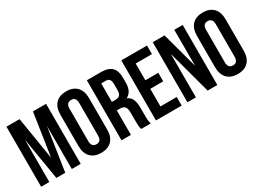

<svg xmlns="http://www.w3.org/2000/svg" viewBox="-37 -1320 2603 1939"><g transform="rotate(-30 1264.5 -350.0)"><path d="M39.1 0V-700.2H191.9L272.9 -203.1L348.1 -700.2H501V0H397V-502L320.8 0H216.8L134.8 -495.1V0Z M571.3 -168V-532.2Q571.3 -616.2 614.7 -662.1Q658.2 -708 738.8 -708Q819.3 -708 862.5 -662.1Q905.8 -616.2 905.8 -532.2V-168Q905.8 -84 862.5 -38.1Q819.3 7.8 738.8 7.8Q658.2 7.8 614.7 -38.1Q571.3 -84 571.3 -168ZM681.6 -161.1Q681.6 -91.8 738.8 -91.8Q795.4 -91.8 795.4 -161.1V-539.1Q795.4 -607.9 738.8 -607.9Q681.6 -607.9 681.6 -539.1Z M976.6 0V-700.2H1142.6Q1227.1 -700.2 1266.4 -660.6Q1305.7 -621.1 1305.7 -539.1V-483.9Q1305.7 -376 1233.4 -341.8Q1272.9 -325.2 1289.8 -288.1Q1306.6 -251 1306.6 -192.9V-85Q1306.6 -26.9 1318.4 0H1206.5Q1202.6 -12.2 1201.2 -18.3Q1199.7 -24.4 1198 -41.7Q1196.3 -59.1 1196.3 -85.9V-195.8Q1196.3 -244.1 1179.2 -264.6Q1162.1 -285.2 1124.5 -285.2H1086.4V0ZM1086.4 -384.8H1129.4Q1162.1 -384.8 1178.7 -401.6Q1195.3 -418.5 1195.3 -459V-527.8Q1195.3 -565.4 1182.1 -582.8Q1168.9 -600.1 1139.6 -600.1H1086.4Z M1378.4 0V-700.2H1678.2V-600.1H1488.3V-404.8H1639.2V-305.2H1488.3V-100.1H1678.2V0Z M1745.1 0V-700.2H1882.8L1996.1 -280.8V-700.2H2094.2V0H1981L1844.2 -506.8V0Z M2163.6 -168V-532.2Q2163.6 -616.2 2207 -662.1Q2250.5 -708 2331.1 -708Q2411.6 -708 2454.8 -662.1Q2498 -616.2 2498 -532.2V-168Q2498 -84 2454.8 -38.1Q2411.6 7.8 2331.1 7.8Q2250.5 7.8 2207 -38.1Q2163.6 -84 2163.6 -168ZM2273.9 -161.1Q2273.9 -91.8 2331.1 -91.8Q2387.7 -91.8 2387.7 -161.1V-539.1Q2387.7 -607.9 2331.1 -607.9Q2273.9 -607.9 2273.9 -539.1Z"/></g></svg>

Font: Bebas Neue Bold
Style: Regular
Weight: 700
Designer: Ryoichi Tsunekawa
Foundry: Ryoichi Tsunekawa
Version: Version 1.300